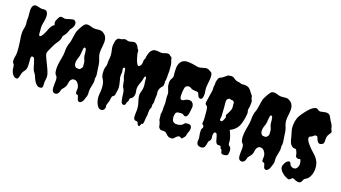

<svg xmlns="http://www.w3.org/2000/svg" viewBox="-61 -1297 3355 1887"><g transform="rotate(20 1616.5 -353.5)"><path d="M408.2 -125Q410.2 -106.4 406.7 -83Q403.3 -59.6 404.8 -45.4Q406.2 -31.2 405.8 -19.5Q405.3 -7.8 401.4 -0.5Q397.5 6.8 378.4 8.3Q359.4 9.8 343.3 -4.9Q327.1 -19.5 315.9 -39.6Q304.7 -59.6 297.4 -79.1Q290 -98.6 278.3 -111.3Q266.6 -124 258.3 -148.4Q250 -172.9 244.1 -195.3Q238.3 -217.8 231.4 -234.4Q224.6 -251 212.4 -252.9Q200.2 -254.9 196.8 -247.1Q193.4 -239.3 193.8 -226.1Q194.3 -212.9 196.3 -196.8Q198.2 -180.7 198.7 -161.6Q199.2 -142.6 196.8 -126Q194.3 -109.4 181.2 -94.2Q168 -79.1 163.6 -63.5Q159.2 -47.9 156.2 -33.2Q153.3 -18.6 148.4 -7.8Q143.6 2.9 131.8 2.9Q108.4 3.9 88.9 -23.4Q69.3 -50.8 66.4 -94.7Q63.5 -120.1 51.8 -127.9Q41 -134.8 44.9 -181.6Q45.9 -194.3 48.8 -204.1Q54.7 -234.4 48.3 -290.5Q42 -346.7 40 -356.9Q38.1 -367.2 35.6 -381.3Q33.2 -395.5 31.7 -411.6Q30.3 -427.7 30.3 -444.8Q30.3 -461.9 34.7 -481Q39.1 -500 39.6 -512.7Q40 -525.4 39.1 -535.2Q34.2 -566.4 35.6 -585.4Q37.1 -604.5 34.2 -626Q31.2 -647.5 30.3 -668Q29.3 -688.5 33.7 -705.6Q38.1 -722.7 51.3 -730.5Q64.5 -738.3 74.2 -736.8Q84 -735.4 94.7 -732.4Q127 -723.6 139.6 -725.6Q213.9 -744.1 199.2 -630.9Q196.3 -612.3 193.4 -597.7Q186.5 -562.5 189.5 -544.9Q191.4 -533.2 191.9 -519.5Q192.4 -505.9 193.4 -494.1Q195.3 -466.8 206.1 -466.8Q222.7 -466.8 248 -523.4Q253.9 -536.1 256.3 -543.9Q258.8 -551.8 263.2 -562.5Q267.6 -573.2 273.4 -584Q289.1 -610.4 306.6 -617.2Q293.9 -644.5 302.2 -664.6Q310.5 -684.6 315.4 -694.3Q320.3 -704.1 326.2 -710Q336.9 -720.7 357.9 -714.8Q378.9 -709 394.5 -713.9Q410.2 -718.8 425.3 -724.1Q440.4 -729.5 455.1 -731.9Q469.7 -734.4 480 -725.6Q490.2 -716.8 492.7 -705.6Q495.1 -694.3 492.2 -681.6Q486.3 -655.3 462.9 -629.9Q449.2 -576.2 418 -544.9Q414.1 -499 388.7 -467.8Q378.9 -457 359.4 -417Q339.8 -377 332.5 -358.4Q325.2 -339.8 325.2 -330.6Q325.2 -321.3 331.5 -305.2Q337.9 -289.1 347.7 -269Q357.4 -249 369.6 -224.6Q381.8 -200.2 390.6 -179.2Q399.4 -158.2 402.8 -147Q406.2 -135.7 408.2 -125Z M548.8 11.7Q539.1 14.6 526.9 10.3Q514.6 5.9 509.8 -6.3Q504.9 -18.6 503.4 -34.7Q502 -50.8 502.9 -69.3Q503.9 -87.9 503.9 -105.5Q503.9 -144.5 491.2 -155.3Q464.8 -174.8 469.7 -254.9Q474.6 -300.8 480.5 -328.1Q490.2 -373 489.7 -404.3Q489.3 -435.5 491.7 -453.1Q494.1 -470.7 497.6 -482.4Q501 -494.1 505.9 -506.8Q510.7 -519.5 514.6 -548.8Q524.4 -622.1 532.2 -639.6Q543 -664.1 558.1 -689.9Q573.2 -715.8 583 -724.6Q605.5 -741.2 647.5 -727.5Q678.7 -716.8 705.6 -720.7Q732.4 -724.6 746.6 -724.1Q760.7 -723.6 778.3 -713.4Q795.9 -703.1 805.7 -689Q815.4 -674.8 819.3 -658.2Q826.2 -629.9 820.3 -586.4Q814.5 -543 815.9 -516.1Q817.4 -489.3 827.6 -465.3Q837.9 -441.4 841.3 -427.2Q844.7 -413.1 847.2 -398.9Q849.6 -384.8 851.1 -368.7Q852.5 -352.5 856.9 -332Q861.3 -311.5 861.8 -299.3Q862.3 -287.1 861.3 -279.3Q860.4 -271.5 858.9 -265.1Q857.4 -258.8 859.9 -245.6Q862.3 -232.4 859.9 -216.8Q857.4 -201.2 854.5 -186.5Q843.8 -141.6 845.7 -123Q849.6 -89.8 845.7 -75.7Q841.8 -61.5 838.4 -52.7Q835 -43.9 830.6 -28.3Q826.2 -12.7 812.5 0Q798.8 12.7 786.6 7.8Q774.4 2.9 771 -6.3Q767.6 -15.6 765.1 -25.4Q762.7 -35.2 759.3 -43Q755.9 -50.8 747.1 -51.8Q731.4 -53.7 730.5 -69.8Q729.5 -85.9 731 -98.1Q732.4 -110.4 729.5 -123Q726.6 -135.7 719.7 -147.5Q702.1 -177.7 678.7 -180.7Q643.6 -185.5 629.9 -146.5Q627 -136.7 625.5 -120.6Q624 -104.5 617.7 -91.8Q611.3 -79.1 604 -70.3Q596.7 -61.5 590.3 -54.2Q584 -46.9 582 -36.1Q574.2 5.9 548.8 11.7ZM635.7 -397.5Q616.2 -344.7 630.9 -313.5Q640.6 -295.9 656.2 -294.9Q684.6 -292 689.9 -299.3Q695.3 -306.6 702.6 -314.9Q710 -323.2 708 -340.3Q706.1 -357.4 705.1 -370.6Q704.1 -383.8 695.8 -400.4Q687.5 -417 684.6 -436Q681.6 -455.1 680.7 -472.7Q676.8 -511.7 663.1 -511.7Q653.3 -511.7 650.9 -501.5Q648.4 -491.2 647.5 -474.6Q646.5 -423.8 635.7 -397.5Z M1379.9 -6.8Q1347.7 -6.8 1350.6 -61.5Q1352.5 -98.6 1351.1 -127Q1349.6 -155.3 1338.9 -186.5Q1328.1 -217.8 1324.2 -243.2Q1320.3 -268.6 1330.1 -298.8Q1343.8 -341.8 1332 -394.5Q1330.1 -403.3 1330.1 -412.6Q1330.1 -421.9 1329.1 -429.7Q1328.1 -448.2 1319.3 -448.2Q1311.5 -448.2 1308.6 -434.6Q1302.7 -399.4 1294.9 -379.9Q1273.4 -329.1 1278.3 -295.9Q1291 -247.1 1276.4 -220.7Q1269.5 -208 1259.8 -202.1Q1250 -196.3 1247.1 -191.9Q1244.1 -187.5 1244.6 -176.3Q1245.1 -165 1239.3 -158.2Q1233.4 -151.4 1231.9 -143.6Q1230.5 -135.7 1228.5 -128.9Q1223.6 -111.3 1207 -113.3Q1190.4 -115.2 1184.1 -133.8Q1177.7 -152.3 1174.3 -176.8Q1170.9 -201.2 1167.5 -225.6Q1164.1 -250 1154.8 -262.7Q1145.5 -275.4 1142.1 -288.1Q1138.7 -300.8 1136.7 -314.5Q1131.8 -347.7 1124 -360.4Q1117.2 -372.1 1113.3 -404.3Q1109.4 -436.5 1106 -448.2Q1102.5 -460 1093.8 -460Q1084 -459 1083 -445.3Q1082 -431.6 1085.9 -422.9Q1089.8 -414.1 1086.9 -391.6Q1084 -369.1 1087.9 -352.5Q1091.8 -335.9 1095.7 -322.8Q1099.6 -309.6 1102.5 -294.9Q1112.3 -254.9 1106.9 -227.1Q1101.6 -199.2 1100.6 -184.1Q1099.6 -168.9 1088.4 -162.1Q1077.1 -155.3 1074.7 -147.9Q1072.3 -140.6 1071.3 -131.3Q1070.3 -122.1 1069.3 -111.8Q1068.4 -101.6 1062.5 -86.9Q1049.8 -55.7 1054.2 -41Q1058.6 -26.4 1049.3 -9.8Q1040 6.8 1022.9 8.3Q1005.9 9.8 995.6 2Q985.4 -5.9 977.5 -17.6Q945.3 -70.3 952.1 -136.7Q953.1 -151.4 954.6 -166Q956.1 -180.7 954.1 -202.1Q951.2 -254.9 929.7 -285.2Q915 -305.7 913.1 -335Q908.2 -385.7 918.9 -407.2Q923.8 -417 923.8 -438Q923.8 -459 923.3 -468.3Q922.9 -477.5 924.3 -481.9Q925.8 -486.3 926.3 -497.6Q926.8 -508.8 926.8 -523.4Q925.8 -549.8 919.9 -571.8Q914.1 -593.8 912.6 -609.9Q911.1 -626 913.1 -641.6Q916 -676.8 925.3 -691.4Q934.6 -706.1 942.4 -708.5Q950.2 -710.9 960 -710.9Q969.7 -710.9 976.6 -714.4Q983.4 -717.8 991.2 -720.7Q1007.8 -727.5 1023.4 -721.7Q1039.1 -715.8 1050.3 -717.8Q1061.5 -719.7 1071.3 -722.7Q1096.7 -732.4 1109.9 -727.5Q1123 -722.7 1133.8 -710.9Q1144.5 -699.2 1146 -691.9Q1147.5 -684.6 1150.4 -681.6Q1153.3 -678.7 1157.2 -675.8Q1165 -668.9 1165 -654.3Q1165 -632.8 1176.8 -596.7Q1197.3 -528.3 1215.8 -522.5Q1219.7 -521.5 1229.5 -528.3Q1239.3 -535.2 1243.2 -548.8Q1249 -572.3 1247.1 -584.5Q1245.1 -596.7 1250.5 -603.5Q1255.9 -610.4 1256.3 -616.2Q1256.8 -622.1 1257.8 -631.8Q1258.8 -641.6 1261.7 -654.3Q1269.5 -686.5 1284.2 -703.1Q1298.8 -719.7 1314.5 -722.7Q1330.1 -725.6 1346.2 -724.1Q1362.3 -722.7 1378.4 -721.2Q1394.5 -719.7 1411.1 -726.6Q1455.1 -746.1 1471.7 -727.5Q1476.6 -722.7 1481 -720.7Q1485.4 -718.8 1489.3 -716.8Q1497.1 -710.9 1498.5 -698.7Q1500 -686.5 1502 -682.1Q1503.9 -677.7 1505.9 -673.8Q1516.6 -648.4 1519.5 -585.9Q1522.5 -483.4 1515.6 -468.8Q1522.5 -428.7 1508.8 -412.1Q1505.9 -409.2 1502.9 -406.2Q1485.4 -388.7 1481.4 -359.4Q1479.5 -347.7 1481.9 -339.8Q1484.4 -332 1484.4 -323.2Q1484.4 -314.5 1483.9 -307.6Q1483.4 -300.8 1483.4 -293Q1481.4 -264.6 1482.9 -252Q1484.4 -239.3 1482.9 -233.4Q1481.4 -227.5 1479.5 -222.7Q1474.6 -208 1476.6 -197.8Q1478.5 -187.5 1476.6 -181.6Q1474.6 -175.8 1471.7 -169.9Q1463.9 -153.3 1465.3 -127.4Q1466.8 -101.6 1463.4 -84Q1460 -66.4 1460 -47.9Q1458 3.9 1446.3 0Q1441.4 -2 1438 4.9Q1434.6 11.7 1432.1 22.5Q1429.7 33.2 1418.9 29.8Q1408.2 26.4 1404.8 13.7Q1401.4 1 1396 -2.9Q1390.6 -6.8 1379.9 -6.8Z M1589.8 -183.6 1588.9 -233.4Q1588.9 -247.1 1589.8 -258.8Q1590.8 -271.5 1587.9 -290Q1583 -322.3 1583.5 -337.4Q1584 -352.5 1583.5 -361.8Q1583 -371.1 1581.1 -378.9Q1578.1 -390.6 1566.9 -416Q1555.7 -441.4 1555.7 -470.7Q1555.7 -500 1568.4 -517.6Q1580.1 -535.2 1577.1 -553.7Q1574.2 -572.3 1572.8 -593.3Q1571.3 -614.3 1572.3 -636.2Q1573.2 -658.2 1582 -678.7Q1603.5 -728.5 1668 -726.6Q1708 -725.6 1737.3 -718.8Q1766.6 -711.9 1780.3 -712.9Q1793.9 -713.9 1822.3 -722.7Q1863.3 -738.3 1887.7 -720.7Q1894.5 -715.8 1900.9 -713.4Q1907.2 -710.9 1912.1 -706.1Q1928.7 -687.5 1921.9 -625Q1919.9 -606.4 1918 -587.9Q1913.1 -543.9 1918 -522.5Q1922.9 -501 1923.3 -484.9Q1923.8 -468.8 1921.9 -456.1Q1916 -427.7 1899.4 -427.7Q1884.8 -428.7 1878.4 -437Q1872.1 -445.3 1868.2 -455.6Q1864.3 -465.8 1859.9 -474.1Q1855.5 -482.4 1840.8 -482.4Q1797.9 -482.4 1783.7 -491.7Q1769.5 -501 1758.8 -502.4Q1748 -503.9 1738.3 -500Q1717.8 -491.2 1714.4 -467.8Q1710.9 -444.3 1710 -426.8Q1709 -409.2 1710 -394.5Q1711.9 -360.4 1723.1 -356Q1734.4 -351.6 1742.2 -355Q1750 -358.4 1757.8 -363.3Q1781.2 -378.9 1806.2 -378.4Q1831.1 -377.9 1843.3 -358.4Q1855.5 -338.9 1853.5 -320.8Q1851.6 -302.7 1850.1 -285.2Q1848.6 -267.6 1845.7 -252Q1832 -191.4 1789.1 -228.5Q1733.4 -232.4 1719.7 -214.8Q1716.8 -210 1713.9 -194.3Q1710.9 -178.7 1712.9 -161.1Q1717.8 -115.2 1756.8 -112.3Q1782.2 -110.4 1803.2 -119.1Q1824.2 -127.9 1831.1 -138.7Q1836.9 -150.4 1845.7 -151.9Q1854.5 -153.3 1861.3 -154.8Q1868.2 -156.2 1875 -156.2Q1881.8 -156.2 1888.7 -154.3Q1906.2 -148.4 1909.7 -127Q1913.1 -105.5 1905.3 -87.9Q1897.5 -70.3 1895 -56.2Q1892.6 -42 1890.6 -35.2Q1888.7 -28.3 1879.4 -18.1Q1870.1 -7.8 1864.7 -1Q1859.4 5.9 1847.7 -3.9Q1826.2 -20.5 1795.9 15.6Q1788.1 26.4 1779.3 31.2Q1770.5 36.1 1752 35.2Q1733.4 34.2 1722.7 25.4Q1711.9 16.6 1703.1 7.8Q1688.5 -10.7 1652.3 -5.9Q1630.9 -2.9 1617.2 -24.4Q1614.3 -27.3 1612.8 -35.2Q1611.3 -43 1609.4 -52.7Q1602.5 -78.1 1597.2 -85.4Q1591.8 -92.8 1591.3 -104.5Q1590.8 -116.2 1588.9 -129.4Q1586.9 -142.6 1585.9 -148.9Q1585 -155.3 1587.4 -164.1Q1589.8 -172.9 1589.8 -183.6Z M2229.5 -702.1 2260.7 -704.1Q2293.9 -704.1 2308.1 -693.4Q2322.3 -682.6 2329.6 -673.8Q2336.9 -665 2342.8 -655.8Q2348.6 -646.5 2358.9 -636.7Q2369.1 -627 2369.1 -613.8Q2369.1 -600.6 2376.5 -592.8Q2383.8 -585 2383.8 -567.4Q2383.8 -549.8 2383.3 -533.7Q2382.8 -517.6 2379.9 -507.3Q2377 -497.1 2377 -486.8Q2377 -476.6 2381.3 -468.3Q2385.7 -460 2382.3 -428.2Q2378.9 -396.5 2371.6 -364.3Q2364.3 -332 2352.5 -308.6Q2329.1 -264.6 2276.4 -239.3Q2281.2 -227.5 2287.6 -213.4Q2293.9 -199.2 2299.8 -184.6Q2312.5 -148.4 2312.5 -132.3Q2312.5 -116.2 2314 -108.9Q2315.4 -101.6 2317.4 -97.7Q2319.3 -93.8 2322.8 -91.8Q2326.2 -89.8 2333 -84.5Q2339.8 -79.1 2343.8 -66.4Q2347.7 -53.7 2347.7 -40Q2347.7 -8.8 2340.3 -1.5Q2333 5.9 2324.7 8.3Q2316.4 10.7 2307.6 11.7Q2285.2 14.6 2279.3 5.9Q2271.5 -2 2271 -10.3Q2270.5 -18.6 2267.6 -24.9Q2264.6 -31.2 2258.8 -32.7Q2252.9 -34.2 2250.5 -44.9Q2248 -55.7 2243.7 -59.1Q2239.3 -62.5 2225.6 -60.5Q2201.2 -55.7 2189.5 -89.8Q2186.5 -97.7 2183.6 -110.4Q2180.7 -123 2176.8 -134.8Q2168.9 -163.1 2158.7 -165.5Q2148.4 -168 2143.6 -163.1Q2138.7 -158.2 2136.2 -149.9Q2133.8 -141.6 2133.8 -131.3Q2133.8 -121.1 2136.2 -109.4Q2138.7 -97.7 2136.7 -89.8Q2134.8 -82 2131.3 -77.1Q2127.9 -72.3 2124 -68.4Q2116.2 -63.5 2114.7 -48.8Q2113.3 -34.2 2110.4 -23.4Q2104.5 2.9 2094.7 9.8Q2085 16.6 2075.2 18.1Q2065.4 19.5 2055.7 17.6Q2031.2 12.7 2025.4 0.5Q2019.5 -11.7 2018.6 -18.1Q2017.6 -24.4 2018.1 -30.3Q2018.6 -36.1 2019.5 -43Q2020.5 -49.8 2020 -59.1Q2019.5 -68.4 2015.6 -84Q2011.7 -99.6 2010.7 -121.1L2009.8 -146.5Q2009.8 -150.4 2016.6 -159.7Q2023.4 -168.9 2021 -181.2Q2018.6 -193.4 2009.8 -196.8Q2001 -200.2 2001 -205.1Q2001 -210 2002.9 -229.5Q2004.9 -249 2001.5 -278.3Q1998 -307.6 1997.1 -330.1Q1993.2 -378.9 1980 -385.3Q1966.8 -391.6 1964.8 -400.9Q1962.9 -410.2 1964.8 -421.9Q1966.8 -433.6 1969.2 -451.2Q1971.7 -468.8 1974.6 -486.8Q1977.5 -504.9 1980 -520.5Q1982.4 -536.1 1983.4 -542Q1984.4 -547.9 1983.9 -553.2Q1983.4 -558.6 1983.4 -563.5Q1981.4 -579.1 1983.4 -590.8Q1987.3 -613.3 1985.4 -622.6Q1983.4 -631.8 1988.8 -650.9Q1994.1 -669.9 1998 -677.7Q2002 -685.5 2012.7 -689.5Q2023.4 -693.4 2033.7 -700.7Q2043.9 -708 2052.7 -715.3Q2061.5 -722.7 2068.4 -729Q2075.2 -735.4 2085 -738.3Q2113.3 -744.1 2126.5 -739.7Q2139.6 -735.4 2145.5 -730.5Q2151.4 -725.6 2159.7 -720.7Q2168 -715.8 2177.2 -713.4Q2186.5 -710.9 2194.3 -710.9Q2214.8 -709 2219.2 -705.6Q2223.6 -702.1 2229.5 -702.1ZM2148.4 -429.7 2154.3 -340.8Q2154.3 -332 2153.3 -323.7Q2152.3 -315.4 2151.4 -308.6Q2150.4 -293.9 2162.1 -291Q2171.9 -289.1 2177.7 -296.4Q2183.6 -303.7 2188.5 -316.4Q2200.2 -340.8 2196.3 -347.7Q2188.5 -357.4 2191.9 -364.7Q2195.3 -372.1 2206.5 -393.6Q2217.8 -415 2223.1 -430.7Q2228.5 -446.3 2225.6 -464.4Q2222.7 -482.4 2222.7 -489.3V-500Q2222.7 -507.8 2215.3 -514.2Q2208 -520.5 2205.1 -521Q2202.1 -521.5 2200.2 -521.5Q2191.4 -519.5 2183.6 -522.9Q2175.8 -526.4 2168.9 -525.9Q2162.1 -525.4 2153.3 -516.6Q2144.5 -507.8 2143.6 -498.5Q2142.6 -489.3 2143.6 -477.5Q2148.4 -442.4 2148.4 -429.7Z M2498 11.7Q2488.3 14.6 2476.1 10.3Q2463.9 5.9 2459 -6.3Q2454.1 -18.6 2452.6 -34.7Q2451.2 -50.8 2452.1 -69.3Q2453.1 -87.9 2453.1 -105.5Q2453.1 -144.5 2440.4 -155.3Q2414.1 -174.8 2418.9 -254.9Q2423.8 -300.8 2429.7 -328.1Q2439.5 -373 2439 -404.3Q2438.5 -435.5 2440.9 -453.1Q2443.4 -470.7 2446.8 -482.4Q2450.2 -494.1 2455.1 -506.8Q2460 -519.5 2463.9 -548.8Q2473.6 -622.1 2481.4 -639.6Q2492.2 -664.1 2507.3 -689.9Q2522.5 -715.8 2532.2 -724.6Q2554.7 -741.2 2596.7 -727.5Q2627.9 -716.8 2654.8 -720.7Q2681.6 -724.6 2695.8 -724.1Q2710 -723.6 2727.5 -713.4Q2745.1 -703.1 2754.9 -689Q2764.6 -674.8 2768.6 -658.2Q2775.4 -629.9 2769.5 -586.4Q2763.7 -543 2765.1 -516.1Q2766.6 -489.3 2776.9 -465.3Q2787.1 -441.4 2790.5 -427.2Q2793.9 -413.1 2796.4 -398.9Q2798.8 -384.8 2800.3 -368.7Q2801.8 -352.5 2806.2 -332Q2810.5 -311.5 2811 -299.3Q2811.5 -287.1 2810.5 -279.3Q2809.6 -271.5 2808.1 -265.1Q2806.6 -258.8 2809.1 -245.6Q2811.5 -232.4 2809.1 -216.8Q2806.6 -201.2 2803.7 -186.5Q2793 -141.6 2794.9 -123Q2798.8 -89.8 2794.9 -75.7Q2791 -61.5 2787.6 -52.7Q2784.2 -43.9 2779.8 -28.3Q2775.4 -12.7 2761.7 0Q2748 12.7 2735.8 7.8Q2723.6 2.9 2720.2 -6.3Q2716.8 -15.6 2714.4 -25.4Q2711.9 -35.2 2708.5 -43Q2705.1 -50.8 2696.3 -51.8Q2680.7 -53.7 2679.7 -69.8Q2678.7 -85.9 2680.2 -98.1Q2681.6 -110.4 2678.7 -123Q2675.8 -135.7 2668.9 -147.5Q2651.4 -177.7 2627.9 -180.7Q2592.8 -185.5 2579.1 -146.5Q2576.2 -136.7 2574.7 -120.6Q2573.2 -104.5 2566.9 -91.8Q2560.5 -79.1 2553.2 -70.3Q2545.9 -61.5 2539.6 -54.2Q2533.2 -46.9 2531.2 -36.1Q2523.4 5.9 2498 11.7ZM2585 -397.5Q2565.4 -344.7 2580.1 -313.5Q2589.8 -295.9 2605.5 -294.9Q2633.8 -292 2639.2 -299.3Q2644.5 -306.6 2651.9 -314.9Q2659.2 -323.2 2657.2 -340.3Q2655.3 -357.4 2654.3 -370.6Q2653.3 -383.8 2645 -400.4Q2636.7 -417 2633.8 -436Q2630.9 -455.1 2629.9 -472.7Q2626 -511.7 2612.3 -511.7Q2602.5 -511.7 2600.1 -501.5Q2597.7 -491.2 2596.7 -474.6Q2595.7 -423.8 2585 -397.5Z M3192.4 -445.3Q3191.4 -423.8 3168.9 -416Q3149.4 -408.2 3138.7 -417Q3127.9 -425.8 3121.1 -439.9Q3114.3 -454.1 3110.8 -464.4Q3107.4 -474.6 3099.6 -475.6Q3085.9 -478.5 3078.6 -472.7Q3071.3 -466.8 3067.4 -462.9Q3059.6 -455.1 3051.3 -452.1Q3043 -449.2 3038.1 -446.3Q3028.3 -439.5 3030.3 -423.8Q3034.2 -393.6 3097.7 -332Q3109.4 -320.3 3125.5 -306.6Q3141.6 -293 3157.2 -275.4Q3192.4 -233.4 3196.3 -180.7Q3200.2 -127 3180.7 -86.9Q3165 -54.7 3143.6 -44.9Q3127 -36.1 3121.1 -22Q3115.2 -7.8 3112.3 -1.5Q3109.4 4.9 3100.1 9.3Q3090.8 13.7 3079.1 12.7Q3067.4 11.7 3057.1 8.3Q3046.9 4.9 3038.6 0.5Q3030.3 -3.9 3024.9 -4.9Q3019.5 -5.9 3014.6 -1.5Q3009.8 2.9 3004.9 7.8Q2990.2 22.5 2978.5 19Q2966.8 15.6 2951.2 7.8Q2935.5 0 2920.9 -11.7Q2868.2 -52.7 2884.8 -95.7Q2895.5 -124 2908.7 -135.7Q2921.9 -147.5 2929.7 -147.5Q2942.4 -147.5 2946.8 -138.2Q2951.2 -128.9 2954.1 -122.6Q2957 -116.2 2960.9 -112.3Q2964.8 -108.4 2973.1 -104.5Q2981.4 -100.6 2991.2 -99.6Q3015.6 -97.7 3028.3 -119.1Q3041 -140.6 3038.1 -166Q3031.2 -211.9 3018.6 -205.1Q3007.8 -198.2 2992.2 -204.6Q2976.6 -210.9 2975.6 -221.2Q2974.6 -231.4 2971.7 -241.2Q2968.8 -251 2964.8 -259.8Q2956.1 -282.2 2949.2 -284.2Q2941.4 -286.1 2928.2 -286.1Q2915 -286.1 2899.4 -303.2Q2883.8 -320.3 2877 -346.2Q2870.1 -372.1 2865.2 -391.1Q2860.4 -410.2 2856.4 -420.9Q2852.5 -431.6 2849.6 -443.4Q2839.8 -480.5 2848.6 -539.1Q2854.5 -573.2 2870.1 -599.1Q2885.7 -625 2905.3 -650.4Q2942.4 -700.2 2973.6 -719.7Q3004.9 -739.3 3021.5 -723.6Q3036.1 -710.9 3053.2 -713.4Q3070.3 -715.8 3080.1 -718.8L3097.7 -722.7Q3114.3 -726.6 3131.3 -721.7Q3148.4 -716.8 3162.1 -688.5Q3168.9 -673.8 3176.3 -663.1Q3183.6 -652.3 3190.4 -642.6Q3205.1 -619.1 3207.5 -604Q3210 -588.9 3214.4 -582Q3218.8 -575.2 3221.2 -569.3Q3223.6 -563.5 3222.7 -556.6Q3221.7 -549.8 3209 -533.2Q3196.3 -516.6 3193.8 -497.6Q3191.4 -478.5 3192.4 -466.3Q3193.4 -454.1 3192.4 -445.3Z"/></g></svg>

Font: Creepster
Style: Regular
Weight: 400
Designer: Font Diner, Inc
Foundry: Font Diner, Inc
Version: Version 1.002